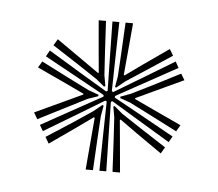

<svg xmlns="http://www.w3.org/2000/svg" viewBox="-32 -837 347 306"><g transform="rotate(5 142.0 -683.5)"><path d="M136.8 -564 137.8 -624.2 138.8 -675 136.5 -676.2 93.2 -650 41.5 -619 36 -628.5 88.8 -657.8 133 -682.2V-684.8L88.8 -709.2L36 -738.2L41.5 -748L93 -716.8L136.5 -690.8L138.8 -692L137.8 -742.5L136.8 -802.8H147.8L146.5 -742.5L145.5 -692L147.8 -690.8L191.2 -716.8L242.8 -748L248.2 -738.2L195.5 -709.2L151.2 -684.8V-682.2L195.5 -657.8L248.2 -628.5L242.8 -619L191.2 -650L147.8 -676.2L145.5 -675L146.5 -624.2L147.8 -564ZM114.8 -564 119.2 -615 122 -647.2 120.8 -648.2 94.2 -629.2 52.5 -600 46.5 -610.2 88 -637 119 -657.8 132.5 -668.8 134.5 -667.8 131.5 -650.8 129.2 -613.2 126.5 -564ZM31 -637.2 25 -647.5 71.2 -669 100.8 -682.8V-684L71.2 -698L25 -719.5L31 -729.5L75.2 -707L108.2 -690.5L124.8 -684.5V-682.2L108.2 -676.5L74.8 -659.5ZM157.8 -564 155.2 -613.8 153 -650.8 150 -667.8 152 -668.8 165 -657.8 196.5 -637 237.8 -610.2 231.8 -600 190 -629.2 163.5 -648.2 162.2 -647.2 165.2 -615 169.8 -564ZM132.5 -698.2 119.2 -709.2 87.5 -730.2 46.5 -756.8 52.5 -767 94.2 -737.8 121 -719 122.2 -719.5 119.2 -752 114.8 -802.8H126.5L129.2 -753.5L131.5 -716.2L134.5 -699.2ZM253.2 -637.2 208.2 -660.2 176 -676.5 159.8 -682.2V-684.5L176 -690.5L209.2 -707L253.2 -729.5L259.2 -719.5L213 -698L183.5 -684.2V-682.8L213 -669L259.2 -647.5ZM151.8 -698.2 150 -699.2 153 -716.2 155.2 -753.8 157.8 -802.8H169.8L165.2 -752L162.2 -719.5L163.5 -718.8L190 -737.8L231.8 -767L237.8 -756.8L195.8 -729.2L165.2 -709.2Z"/></g></svg>

Font: Big Shoulders Inline Display Thin Medium
Style: Regular
Weight: 500
Version: Version 2.002